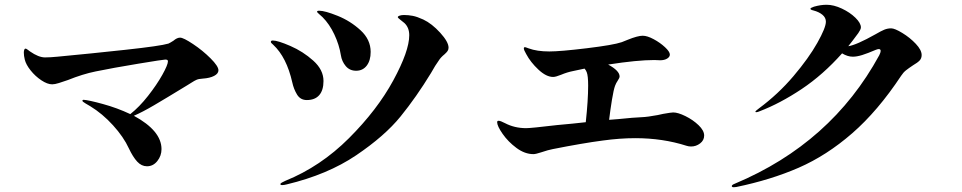

<svg xmlns="http://www.w3.org/2000/svg" viewBox="-20 -764 4040 806"><path d="M897 -469Q897 -455 879 -445.5Q861 -436 831 -434Q814 -433 805 -429Q796 -425 784.5 -417.5Q773 -410 766 -406Q676 -351 626.5 -322Q577 -293 542 -278Q658 -215 658 -138Q658 -110 640.5 -88Q623 -66 597 -66Q574 -66 556 -85.5Q538 -105 521 -141Q499 -189 454.5 -238Q410 -287 359 -318Q347 -325 339.5 -329.5Q332 -334 329 -336.5Q326 -339 326 -341Q326 -345 331 -345Q351 -344 411.5 -327.5Q472 -311 527 -285Q565 -315 601.5 -361.5Q638 -408 661.5 -450Q685 -492 685 -507Q685 -514 674 -514Q666 -514 560 -496.5Q454 -479 381 -464Q327 -453 265 -428Q245 -421 227.5 -415.5Q210 -410 199 -410Q179 -410 153.5 -427Q128 -444 108.5 -468.5Q89 -493 84 -514Q80 -530 80 -543Q80 -551 82 -555.5Q84 -560 87 -560Q90 -560 96 -555.5Q102 -551 106 -548Q142 -523 169 -523Q191 -523 221 -526Q360 -539 507 -555Q654 -571 687 -581Q694 -584 708 -593Q723 -606 736 -606Q750 -606 790.5 -579Q831 -552 864 -519Q897 -486 897 -469Z M1411 -532Q1404 -576 1383.5 -619.5Q1363 -663 1334 -692Q1329 -697 1320 -704.5Q1311 -712 1311 -715Q1311 -719 1320 -719Q1344 -719 1397.5 -697.5Q1451 -676 1493.5 -637Q1536 -598 1536 -546Q1536 -510 1519.5 -488.5Q1503 -467 1475 -467Q1448 -467 1431.5 -486.5Q1415 -506 1411 -532ZM1157 9Q1157 6 1163 2.5Q1169 -1 1178 -5Q1326 -65 1445 -184Q1564 -303 1631 -426.5Q1698 -550 1698 -616Q1698 -648 1678 -667Q1670 -674 1660 -681.5Q1650 -689 1650 -692Q1650 -696 1658 -698.5Q1666 -701 1676 -701Q1694 -701 1712.5 -697.5Q1731 -694 1757 -682Q1793 -665 1828 -626.5Q1863 -588 1863 -564Q1863 -556 1859 -550Q1855 -544 1846 -536Q1830 -523 1822 -510Q1808 -491 1789 -457Q1728 -357 1661.5 -275Q1595 -193 1475 -112Q1355 -31 1184 10Q1172 13 1165 13Q1157 13 1157 9ZM1207 -418Q1183 -524 1127 -576Q1117 -584 1117 -588Q1117 -594 1125 -594Q1146 -594 1199 -571Q1252 -548 1295 -509.5Q1338 -471 1338 -424Q1338 -385 1320 -364.5Q1302 -344 1268 -344Q1241 -344 1227 -367Q1213 -390 1207 -418Z M2936 -195Q2936 -175 2919 -162Q2902 -149 2881 -149Q2871 -149 2862 -152Q2762 -184 2647 -184Q2583 -184 2510 -174Q2426 -163 2300 -138Q2283 -135 2250 -124Q2229 -117 2219 -117Q2183 -117 2148 -143Q2113 -169 2090 -202Q2067 -235 2067 -251Q2067 -257 2073 -257Q2081 -257 2100 -247Q2140 -226 2189 -226Q2209 -226 2319 -239Q2353 -242 2383 -245Q2413 -248 2439 -251Q2449 -343 2449 -405Q2449 -446 2443 -461Q2440 -469 2434 -476L2387 -466Q2361 -461 2335 -450Q2313 -441 2302 -441Q2273 -441 2240 -472Q2207 -503 2189 -537Q2179 -554 2179 -561Q2179 -566 2184 -566Q2186 -566 2199 -561Q2234 -548 2286 -548Q2332 -548 2443.5 -561.5Q2555 -575 2590 -587Q2610 -595 2615 -597Q2657 -614 2678 -614Q2697 -614 2724 -599.5Q2751 -585 2771.5 -566Q2792 -547 2792 -535Q2792 -525 2780.5 -518Q2769 -511 2751 -511L2727 -512Q2655 -512 2533 -493Q2581 -467 2581 -443Q2581 -437 2573.5 -426Q2566 -415 2562 -404Q2556 -388 2549 -345.5Q2542 -303 2537 -261L2575 -264Q2643 -271 2673 -272Q2699 -273 2741 -281L2764 -286Q2798 -292 2806 -292Q2826 -292 2857.5 -276.5Q2889 -261 2912.5 -238.5Q2936 -216 2936 -195Z M3849 -533Q3849 -519 3840.5 -510Q3832 -501 3813 -490Q3795 -478 3783.5 -469Q3772 -460 3763 -446Q3665 -298 3557.5 -204.5Q3450 -111 3333 -60Q3216 -9 3071 21L3060 22Q3052 22 3052 17Q3052 12 3065 7Q3470 -163 3671 -532Q3677 -544 3677 -550Q3677 -558 3669 -558Q3665 -558 3657 -555Q3622 -540 3599.5 -533Q3577 -526 3560 -526Q3538 -526 3515 -540Q3435 -450 3345 -390Q3255 -330 3169 -297Q3160 -293 3155 -293Q3151 -293 3151 -295Q3151 -298 3166 -309Q3247 -369 3311 -444.5Q3375 -520 3411 -584Q3447 -648 3447 -673Q3447 -690 3432.5 -702Q3418 -714 3395 -720Q3382 -723 3382 -727Q3382 -731 3397 -736Q3425 -744 3450 -744Q3480 -744 3514 -728Q3548 -712 3571 -689.5Q3594 -667 3594 -649Q3594 -644 3590.5 -637.5Q3587 -631 3583 -625Q3555 -587 3541 -570Q3575 -575 3655 -620Q3679 -634 3692.5 -639.5Q3706 -645 3721 -645Q3736 -645 3768 -625.5Q3800 -606 3824.5 -580Q3849 -554 3849 -533Z"/></svg>

Font: Shippori Mincho ExtraBold
Style: Regular
Weight: 800
Designer: FONTDASU
Foundry: FONTDASU / Google Inc. / but / Adobe
Version: Version 3.110; ttfautohint (v1.8.3)